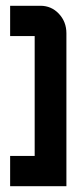

<svg xmlns="http://www.w3.org/2000/svg" viewBox="-20 -645 290 665"><path d="M15.1 0V-105H100.1V-520H15.1V-625H120.1Q157.7 -625 183.6 -597.7Q210 -569.8 210 -529.8V0Z"/></svg>

Font: Horta
Style: Regular
Weight: 600
Width: 3
Version: Version 0.11